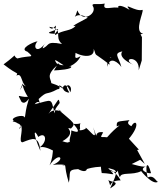

<svg xmlns="http://www.w3.org/2000/svg" viewBox="-77 -942 905 1074"><path d="M733 -25 690 -103 700 -105 644 -166C713 -248 681 -279 658 -236C637 -247 634 -257 648 -270C579 -261 575 -267 576 -235C613 -249 579 -240 522 -174C484 -179 481 -165 500 -202C437 -213 480 -137 444 -230C476 -135 421 -221 400 -229C418 -220 352 -204 371 -220C364 -274 396 -244 334 -249C395 -178 325 -214 321 -212C327 -193 299 -149 321 -143C293 -160 328 -133 272 -152C364 -204 273 -235 320 -223C349 -253 339 -251 247 -331C312 -289 232 -355 194 -305C257 -392 249 -398 257 -366C226 -324 236 -340 228 -308C207 -398 219 -384 117 -359C146 -396 153 -334 139 -388C193 -439 175 -405 245 -443C280 -443 213 -503 311 -423C241 -433 292 -509 316 -426C337 -469 270 -487 310 -426C279 -430 292 -451 210 -477C208 -505 176 -518 246 -580C215 -621 235 -606 279 -577C215 -578 278 -631 225 -548C247 -549 334 -554 320 -571C285 -566 348 -571 374 -628C312 -591 374 -669 324 -663C352 -630 456 -605 447 -669C468 -618 435 -659 537 -580C517 -640 572 -617 527 -618C512 -660 524 -663 524 -568C536 -634 587 -590 602 -567C587 -630 545 -648 631 -658C618 -674 555 -631 668 -580C596 -617 706 -638 699 -549L716 -604L717 -734L691 -788L676 -850C669 -751 688 -763 661 -719C758 -729 673 -711 698 -763C700 -757 675 -743 724 -753C669 -764 730 -879 720 -887C681 -874 609 -935 648 -887C571 -934 577 -891 596 -896C555 -912 492 -874 509 -922C466 -914 437 -927 441 -910C472 -869 383 -808 356 -884C330 -801 331 -889 414 -843C402 -835 300 -786 346 -798C323 -767 274 -776 232 -746C227 -773 219 -726 249 -780C220 -768 160 -756 228 -753C248 -852 226 -752 198 -792C285 -779 221 -737 270 -696C172 -715 206 -685 155 -669C173 -676 147 -662 185 -713C134 -633 101 -676 133 -711C109 -708 26 -668 76 -653C121 -614 93 -635 20 -615C-15 -633 37 -651 -57 -582C29 -515 23 -542 15 -519C52 -540 37 -460 83 -453C19 -474 74 -491 34 -438C73 -512 20 -492 79 -400C26 -397 16 -426 43 -373C69 -349 91 -411 82 -380C67 -333 67 -312 62 -284C54 -308 -27 -281 0 -267C-15 -258 -1 -268 22 -252C64 -238 10 -199 41 -240C54 -209 24 -147 49 -146C107 -169 140 -185 149 -98C104 -201 114 -225 137 -176C180 -209 193 -149 142 -116C184 -137 276 -58 276 -77C224 -92 218 -122 253 -120C199 -123 234 -93 200 -17C256 -100 294 -50 218 -20C301 -27 297 -11 270 -16C302 -18 275 -28 308 80C321 26 295 7 360 4C423 39 411 -23 401 6C503 -27 487 19 504 -55C488 -41 482 -30 492 26C565 28 575 51 528 -2C579 12 589 5 539 112C609 69 540 80 529 64C554 132 513 67 598 67C557 -6 512 6 558 19C585 18 567 39 603 -28C569 -10 585 33 594 50C598 17 664 41 713 15C711 15 779 98 808 74C799 81 786 32 749 51C732 -17 748 -52 768 27C742 30 694 3 743 -12C718 0 626 -41 662 -18L657 -23L707 -48Z"/></svg>

Font: Hussar Lance
Style: Regular
Weight: 700
Foundry: Cannot Into Space Fonts, PlusOne Fonts
Version: Version 2.27